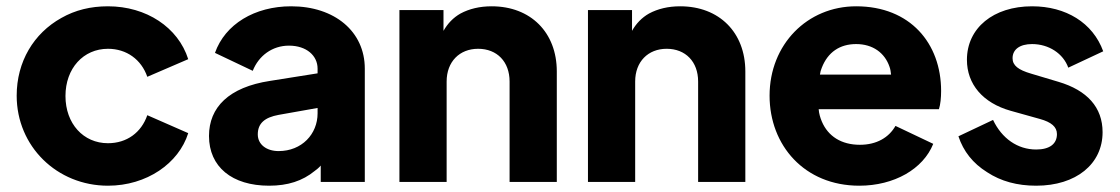

<svg xmlns="http://www.w3.org/2000/svg" viewBox="-20 -578 3558 610"><path d="M323 12C446 12 548 -59 578 -155L448 -212C429 -157 383 -123 323 -123C245 -123 188 -185 188 -273C188 -361 245 -423 323 -423C382 -423 429 -389 448 -334L578 -390C546 -491 445 -558 323 -558C268 -558 219 -546 175 -521C87 -472 33 -382 33 -274C33 -113 161 12 323 12Z M835 12C894 12 941 -3 980 -35C987 -40 993 -45 999 -52V0H1139V-360C1139 -478 1043 -558 905 -558C789 -558 695 -501 663 -410L783 -353C802 -401 845 -433 898 -433C954 -433 989 -401 989 -360V-345L838 -321C707 -301 644 -237 644 -146C644 -48 717 12 835 12ZM989 -235V-218C989 -152 939 -98 865 -98C828 -98 799 -118 799 -151C799 -187 822 -205 865 -213Z M1399 0V-319C1399 -382 1440 -423 1499 -423C1559 -423 1599 -382 1599 -319V0H1749V-351C1749 -475 1666 -558 1542 -558C1504 -558 1471 -550 1443 -535C1420 -522 1402 -503 1389 -480V-546H1249V0Z M1998 0V-319C1998 -382 2039 -423 2098 -423C2158 -423 2198 -382 2198 -319V0H2348V-351C2348 -475 2265 -558 2141 -558C2103 -558 2070 -550 2042 -535C2019 -522 2001 -503 1988 -480V-546H1848V0Z M2710 12C2821 12 2913 -41 2945 -121L2825 -178C2804 -141 2765 -118 2712 -118C2653 -118 2611 -145 2591 -192C2586 -204 2582 -217 2581 -231H2963C2968 -246 2970 -268 2970 -289C2970 -440 2872 -558 2700 -558C2545 -558 2425 -437 2425 -274C2425 -116 2536 12 2710 12ZM2585 -341C2586 -349 2588 -356 2591 -363C2610 -412 2648 -438 2700 -438C2753 -438 2791 -410 2806 -366C2809 -358 2810 -350 2811 -341Z M3272 12C3399 12 3483 -57 3483 -158C3483 -237 3434 -291 3343 -318L3256 -344C3215 -356 3197 -370 3197 -393C3197 -421 3220 -438 3259 -438C3312 -438 3358 -408 3374 -363L3485 -415C3452 -506 3366 -558 3259 -558C3136 -558 3052 -489 3052 -388C3052 -311 3102 -251 3191 -226L3284 -200C3320 -190 3338 -175 3338 -152C3338 -121 3315 -103 3272 -103C3213 -103 3163 -138 3135 -197L3025 -145C3041 -97 3071 -59 3116 -31C3160 -2 3212 12 3272 12Z"/></svg>

Font: Plus Jakarta Sans ExtraBold
Style: Regular
Weight: 800
Designer: Gumpita Rahayu
Foundry: Tokotype
Version: Version 2.071;gftools[0.9.30]